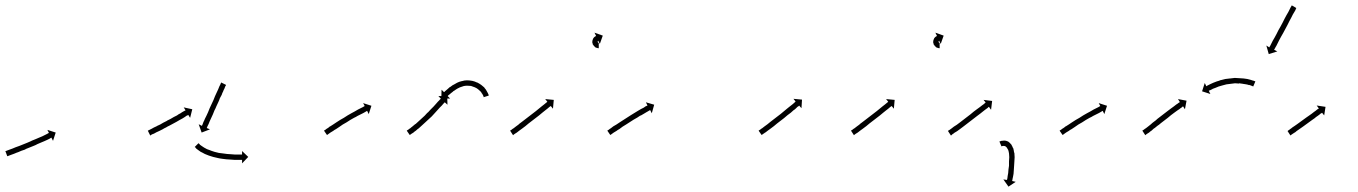

<svg xmlns="http://www.w3.org/2000/svg" viewBox="-22 -570 5072 717"><path d="M0 -6Q2 -7 5 -8Q9 -10 13 -11Q18 -13 24 -15Q30 -17 36 -20Q43 -22 50 -25Q58 -28 65 -31Q73 -34 80 -37Q88 -40 96 -44H95Q103 -47 110 -50Q117 -53 124 -56Q130 -59 136 -61Q141 -64 146 -66Q150 -68 154 -70Q157 -72 159 -73Q160 -73 161 -73L155 -85L186 -75L176 -44L170 -56Q169 -55 168 -55Q166 -54 163 -52Q159 -50 155 -48Q150 -46 144 -43Q138 -41 132 -38Q125 -35 118 -32Q111 -28 103 -25Q96 -22 88 -19Q80 -16 73 -13V-12Q65 -9 58 -7Q50 -4 44 -1H43Q37 1 31 4Q25 6 20 8Q16 9 12 11Q9 12 7 13Q6 13 5 13L-2 -6Q-1 -6 0 -6Z M532 -83Q534 -84 536 -85Q540 -87 544 -89Q548 -91 553 -94Q558 -96 564 -99H563Q569 -102 576 -105Q582 -109 588 -112Q595 -115 602 -119H601Q608 -122 615 -126Q621 -129 627 -133Q633 -136 639 -139Q644 -143 650 -146L649 -145Q654 -148 658 -151Q662 -153 665 -155Q668 -156 669 -157Q670 -158 671 -158L664 -169L696 -162L688 -130L681 -141Q681 -141 680 -140Q678 -139 675 -138Q672 -136 668 -133Q664 -131 660 -128Q654 -125 649 -122Q643 -119 637 -115Q631 -112 624 -108Q618 -105 611 -101Q604 -98 598 -94Q591 -91 585 -87Q579 -84 573 -81Q567 -78 562 -76Q557 -73 553 -71Q549 -69 545 -68Q543 -66 541 -65Q540 -65 539 -64L530 -82Q531 -83 532 -83ZM822 -252Q821 -250 819 -247Q818 -243 816 -239Q813 -234 811 -228Q808 -223 806 -216Q803 -210 799 -203Q797 -196 793 -188Q789 -179 786 -173Q783 -165 779 -158Q776 -150 773 -143Q770 -136 767 -130Q764 -123 761 -117Q759 -112 757 -107Q755 -103 753 -99Q752 -96 751 -94Q750 -93 750 -92L762 -87L731 -75L720 -106L732 -100Q732 -101 733 -102Q734 -104 735 -107Q737 -111 738 -115Q741 -120 743 -126Q746 -131 749 -138Q752 -144 755 -151Q758 -158 761 -166Q764 -173 768 -181Q771 -188 775 -196Q778 -204 781 -211Q784 -218 787 -224Q790 -231 793 -237Q795 -242 797 -247Q799 -251 801 -255Q802 -258 803 -260Q804 -261 804 -262L822 -253Q822 -253 822 -252ZM721 -34Q721 -34 721 -34Q721 -34 721 -34Q721 -34 721 -34Q721 -34 721 -34Q722 -32 725 -30Q725 -30 725 -30Q725 -30 724 -30Q724 -30 724 -30Q724 -30 724 -30Q727 -28 731 -25Q731 -25 731 -25Q731 -25 731 -25Q731 -25 731 -25Q731 -25 731 -25Q735 -22 740 -19Q740 -19 740 -19Q740 -19 740 -19Q740 -19 740 -19Q740 -19 740 -19Q745 -16 751 -13Q751 -13 751 -13Q751 -13 751 -13Q751 -13 751 -13Q751 -13 751 -13Q758 -10 765 -8Q765 -8 765 -8Q765 -8 764 -8Q764 -8 764 -8Q764 -8 764 -8Q772 -5 779 -3Q779 -3 779 -3Q779 -3 779 -3Q779 -3 779 -3Q779 -3 779 -3Q787 -1 795 1Q795 1 795 1Q795 1 795 1Q795 1 795 1Q795 1 795 1Q803 2 811 3Q811 3 811 3Q811 3 811 3Q811 3 811 3Q811 3 811 3Q819 4 826 5Q826 5 826 5Q826 5 826 5Q826 5 826 5Q826 5 826 5Q834 6 841 6Q841 6 841 6Q841 6 841 6Q841 6 841 6Q841 6 841 6Q848 7 854 7Q854 7 854 7Q854 7 854 7Q854 7 854 7Q854 7 854 7Q859 7 865 7Q870 7 874 7Q877 7 880 7Q881 7 882 7V-6L905 16L882 40V27Q881 27 880 27Q878 27 874 27Q870 27 866 27Q859 27 854 27Q854 27 854 27Q854 27 854 27Q854 27 854 27Q854 27 854 27Q847 27 840 26Q840 26 840 26Q840 26 840 26Q840 26 840 26Q840 26 840 26Q832 26 825 25Q825 25 825 25Q825 25 825 25Q825 25 824.5 25Q824 25 824 25Q816 24 808 23Q808 23 808 23Q808 23 808 23Q808 23 808 23Q808 23 808 23Q799 22 791 20Q791 20 791 20Q791 20 791 20Q791 20 791 20Q791 20 791 20Q782 18 774 16Q774 16 774 16Q774 16 774 16Q774 16 774 16Q774 16 774 16Q766 14 758 11Q758 11 758 11Q758 11 758 11Q758 11 758 11Q758 11 758 11Q750 8 743 5Q743 5 743 5Q743 5 743 5Q743 5 743 5Q743 5 743 5Q736 1 730 -2Q730 -2 730 -2Q730 -2 730 -2Q730 -2 729.5 -2Q729 -2 729 -2Q724 -6 719 -9Q719 -9 719 -9Q719 -9 719 -9Q719 -9 719 -9Q719 -9 719 -9Q715 -12 711 -15Q711 -15 711 -15Q711 -15 711 -15Q711 -15 711 -15Q711 -15 711 -15Q709 -18 707 -20Q707 -20 707 -20Q707 -20 707 -20Q707 -20 707 -20Q707 -20 707 -20Q706 -20 705 -21L719 -35Q720 -35 721 -34Z M1189 -83Q1191 -84 1194 -86Q1197 -89 1201 -91Q1206 -94 1210 -98H1211Q1216 -101 1222 -105Q1228 -109 1234 -113Q1241 -117 1248 -122Q1255 -126 1262 -130Q1269 -135 1276 -139Q1283 -143 1290 -147Q1297 -151 1303 -154Q1309 -158 1315 -161Q1320 -163 1325 -166Q1329 -168 1333 -170Q1336 -172 1338 -173Q1339 -173 1340 -174L1334 -185L1365 -175L1355 -144L1349 -156Q1348 -155 1347 -155Q1345 -154 1342 -152Q1339 -150 1335 -148Q1330 -146 1325 -143Q1319 -140 1313 -137Q1307 -133 1300 -130Q1293 -126 1286 -122Q1279 -118 1272 -113Q1265 -109 1258 -105Q1252 -101 1245 -96Q1239 -92 1233 -88Q1227 -85 1222 -81Q1217 -78 1212 -75Q1208 -72 1205 -70Q1203 -68 1201 -67Q1200 -66 1199 -66L1188 -82Q1188 -82 1189 -83Z M1498 -83Q1500 -84 1503 -86Q1503 -86 1503 -86Q1503 -86 1503 -86Q1503 -86 1503 -86Q1503 -86 1503 -86Q1506 -89 1510 -91Q1510 -91 1510 -91Q1510 -91 1510 -91Q1510 -91 1510 -91Q1510 -91 1510 -91Q1514 -95 1519 -98Q1519 -98 1519 -98Q1519 -98 1519 -98Q1519 -98 1518.5 -98Q1518 -98 1518 -98Q1524 -102 1529 -107Q1529 -107 1529 -107Q1529 -107 1529 -106Q1529 -106 1529 -106Q1529 -106 1529 -106Q1534 -111 1540 -116Q1540 -116 1540 -116Q1540 -116 1540 -116Q1540 -116 1540 -116Q1540 -116 1540 -116Q1546 -121 1552 -127Q1552 -127 1552 -127Q1552 -127 1552 -127Q1552 -127 1552 -127Q1552 -127 1552 -127Q1558 -132 1564 -138Q1564 -138 1564 -138Q1564 -138 1564 -138Q1564 -138 1564 -138Q1564 -138 1564 -138Q1569 -144 1575 -150Q1575 -150 1575 -150Q1575 -150 1575 -149Q1575 -149 1575 -149Q1575 -149 1575 -149Q1581 -155 1586 -161Q1591 -166 1597 -172Q1601 -177 1606 -182Q1608 -184 1609.5 -186Q1611 -188 1613 -190Q1617 -194 1619 -196Q1621 -199 1623 -200Q1624 -201 1624 -202L1615 -211L1648 -212L1649 -179L1639 -188Q1638 -188 1638 -187Q1636 -185 1634 -183Q1631 -180 1628 -176Q1626 -174 1624 -172Q1622 -170 1620 -168Q1616 -163 1611 -158Q1606 -153 1601 -147Q1595 -141 1590 -135Q1590 -135 1590 -135Q1590 -135 1590 -135Q1590 -135 1590 -135Q1590 -135 1590 -135Q1584 -129 1578 -124Q1578 -124 1578 -124Q1578 -124 1578 -124Q1578 -124 1578 -124Q1578 -124 1578 -124Q1572 -118 1565 -112Q1565 -112 1565 -112Q1565 -112 1565 -112Q1565 -112 1565 -112Q1565 -112 1565 -112Q1559 -106 1553 -101Q1553 -101 1553 -101Q1553 -101 1553 -101Q1553 -101 1553 -101Q1553 -101 1553 -101Q1547 -96 1542 -91Q1542 -91 1542 -91Q1542 -91 1542 -91Q1542 -91 1542 -91Q1542 -91 1542 -91Q1536 -87 1531 -82Q1531 -82 1531 -82Q1531 -82 1531 -82Q1531 -82 1531 -82Q1531 -82 1531 -82Q1526 -79 1522 -75Q1522 -75 1522 -75Q1522 -75 1522 -75Q1522 -75 1522 -75Q1522 -75 1522 -75Q1518 -72 1514 -70Q1514 -70 1514 -70Q1514 -70 1514 -70Q1514 -70 1514 -70Q1514 -70 1514 -70Q1512 -68 1510 -67Q1509 -66 1508 -66L1497 -82Q1497 -82 1498 -83ZM1784 -209Q1784 -209 1784 -209Q1784 -209 1784 -209Q1784 -209 1784 -209Q1784 -209 1784 -209Q1783 -211 1782 -214Q1782 -214 1782 -214Q1782 -214 1782 -214Q1782 -214 1782 -214Q1782 -214 1782 -214Q1780 -217 1778 -221Q1778 -221 1778 -221Q1778 -221 1778 -221Q1778 -221 1778 -220.5Q1778 -220 1778 -220Q1776 -225 1772 -229Q1772 -229 1772 -229Q1772 -229 1772 -229Q1772 -229 1772 -229Q1772 -229 1772 -229Q1768 -233 1763 -237Q1763 -237 1763 -237Q1763 -237 1763 -237Q1763 -237 1763 -237Q1763 -237 1763 -237Q1758 -241 1751 -244Q1751 -244 1751 -244Q1751 -244 1751 -244Q1751 -244 1751 -244Q1751 -244 1751 -244Q1744 -247 1737 -249Q1737 -249 1737 -249Q1737 -249 1737 -249Q1737 -249 1737.5 -249Q1738 -249 1738 -249Q1730 -250 1722 -250Q1722 -250 1722 -250Q1722 -250 1722 -250Q1723 -250 1723 -250Q1723 -250 1723 -250Q1715 -250 1707 -248Q1707 -248 1707 -248Q1707 -248 1708 -248Q1708 -248 1708 -248Q1708 -248 1708 -248Q1701 -246 1693 -243Q1693 -243 1693.5 -243Q1694 -243 1694 -243Q1694 -243 1694 -243Q1694 -243 1694 -243Q1687 -240 1681 -236Q1681 -236 1681 -236Q1681 -236 1681 -236Q1681 -236 1681 -236Q1681 -236 1681 -236Q1676 -232 1670 -229Q1670 -229 1670 -229Q1670 -229 1670 -229Q1670 -229 1670.5 -229Q1671 -229 1671 -229Q1666 -225 1662 -222Q1662 -222 1662 -222Q1662 -222 1662 -222Q1662 -222 1662 -222Q1662 -222 1662 -222Q1658 -219 1655 -216Q1655 -216 1655 -216Q1655 -216 1655 -216Q1655 -216 1655 -216Q1655 -216 1655 -216Q1653 -214 1651 -213Q1651 -212 1650 -211L1659 -202H1626L1627 -235L1636 -226Q1637 -226 1638 -227Q1639 -229 1642 -231Q1642 -231 1642 -231Q1642 -231 1642 -231Q1642 -231 1642 -231Q1642 -231 1642 -231Q1645 -234 1649 -237Q1649 -237 1649 -237Q1649 -237 1649 -237Q1649 -237 1649 -237Q1649 -237 1649 -237Q1653 -241 1658 -245Q1658 -245 1658 -245Q1658 -245 1659 -245Q1659 -245 1659 -245Q1659 -245 1659 -245Q1664 -249 1670 -253Q1670 -253 1670 -253Q1670 -253 1671 -253Q1671 -253 1671 -253Q1671 -253 1671 -253Q1678 -257 1685 -261Q1685 -261 1685 -261Q1685 -261 1685 -261Q1685 -261 1685 -261Q1685 -261 1685 -261Q1693 -265 1702 -267Q1702 -267 1702 -267Q1702 -267 1702 -267Q1702 -267 1702.5 -267Q1703 -267 1703 -267Q1712 -270 1721 -270Q1721 -270 1721.5 -270Q1722 -270 1722 -270Q1722 -270 1722 -270Q1722 -270 1722 -270Q1732 -270 1742 -268Q1742 -268 1742 -268Q1742 -268 1742 -268Q1742 -268 1742 -268Q1742 -268 1742 -268Q1751 -266 1759 -262Q1759 -262 1759 -262Q1759 -262 1760 -262Q1760 -262 1760 -262Q1760 -262 1760 -262Q1768 -258 1775 -253Q1775 -253 1775 -253Q1775 -253 1775 -253Q1775 -253 1775 -253Q1775 -253 1775 -253Q1781 -248 1787 -243Q1787 -243 1787 -242.5Q1787 -242 1787 -242Q1787 -242 1787 -242Q1787 -242 1787 -242Q1792 -237 1795 -231Q1795 -231 1795 -231Q1795 -231 1795 -231Q1795 -231 1795 -231Q1795 -231 1795 -231Q1798 -226 1800 -222Q1800 -222 1800 -222Q1800 -222 1800 -222Q1800 -222 1800 -222Q1800 -222 1800 -222Q1802 -218 1803 -215Q1803 -215 1803 -215Q1803 -215 1803 -215Q1803 -215 1803 -215Q1803 -215 1803 -215Q1803 -214 1803 -213L1784 -207Q1784 -208 1784 -209Z M1884 -83Q1886 -84 1889 -86Q1892 -89 1896 -91Q1900 -94 1905 -98Q1910 -102 1916 -106H1915Q1921 -110 1927 -115Q1934 -120 1940 -125Q1947 -130 1953 -135Q1960 -140 1966 -145Q1972 -150 1979 -155Q1985 -160 1990 -164Q1996 -169 2001 -173Q2005 -176 2010 -180Q2013 -183 2016 -185Q2019 -187 2021 -189Q2021 -189 2022 -190L2014 -200L2046 -197L2043 -164L2035 -174Q2034 -174 2033 -173Q2031 -172 2029 -170Q2026 -167 2022 -164Q2018 -161 2013 -157Q2008 -153 2003 -149Q1997 -144 1991 -139Q1985 -134 1978 -129Q1972 -124 1965 -119Q1959 -114 1952 -109Q1946 -104 1940 -99Q1933 -94 1928 -90Q1922 -86 1917 -82Q1912 -78 1908 -75Q1904 -72 1900 -70Q1898 -68 1896 -67Q1895 -66 1894 -65L1883 -82Q1883 -82 1884 -83ZM2213 -390Q2213 -390 2213 -390Q2213 -390 2213 -390Q2213 -390 2213 -390Q2213 -390 2213 -390Q2212 -390 2211 -390Q2211 -390 2211 -390Q2211 -390 2211 -390Q2211 -390 2211 -390Q2211 -390 2211 -390Q2210 -390 2208 -391Q2208 -391 2208 -391Q2208 -391 2208 -391Q2208 -391 2208 -391Q2208 -391 2208 -391Q2206 -391 2204 -392Q2204 -392 2204 -392Q2204 -392 2204 -392Q2204 -392 2204 -392Q2204 -392 2204 -392Q2202 -393 2200 -394Q2200 -394 2200 -394Q2200 -394 2200 -395Q2200 -395 2200 -395Q2200 -395 2200 -395Q2198 -396 2196 -398Q2196 -398 2196 -398Q2196 -398 2196 -398Q2196 -398 2196 -398.5Q2196 -399 2196 -399Q2194 -400 2193 -403Q2193 -403 2193 -403Q2193 -403 2193 -403Q2193 -403 2192.5 -403Q2192 -403 2192 -403Q2191 -406 2191 -408Q2191 -408 2191 -408.5Q2191 -409 2191 -409Q2191 -409 2190.5 -409Q2190 -409 2190 -409Q2190 -412 2190 -414Q2190 -414 2190 -414.5Q2190 -415 2190 -415Q2190 -415 2190 -415Q2190 -415 2190 -415Q2190 -418 2191 -420Q2191 -420 2191 -420Q2191 -420 2191 -420Q2191 -421 2191 -421Q2191 -421 2191 -421Q2192 -423 2193 -425Q2193 -425 2193 -425Q2193 -425 2193 -426Q2193 -426 2193 -426Q2193 -426 2193 -426Q2194 -428 2195 -429Q2195 -429 2195.5 -429Q2196 -429 2196 -430Q2196 -430 2196 -430Q2196 -430 2196 -430Q2197 -431 2198 -432Q2198 -432 2198.5 -432Q2199 -432 2199 -432Q2199 -433 2199 -433Q2199 -433 2199 -433Q2200 -434 2201 -434Q2201 -434 2201 -434Q2201 -434 2201 -434Q2201 -434 2201 -434Q2201 -434 2201 -434Q2202 -435 2203 -435Q2203 -435 2203 -435Q2203 -435 2203 -435Q2203 -435 2203 -435Q2203 -435 2203 -435Q2203 -436 2204 -436L2198 -448L2229 -437L2218 -406L2212 -418Q2212 -418 2212 -418Q2212 -418 2212 -418Q2212 -418 2212 -418Q2212 -418 2212 -418Q2212 -418 2212 -418Q2212 -418 2212 -417Q2212 -417 2212 -417Q2212 -417 2212 -417Q2212 -417 2212 -417.5Q2212 -418 2212 -418Q2212 -417 2211 -417Q2211 -417 2211 -417Q2211 -417 2211 -417Q2211 -417 2211.5 -417Q2212 -417 2212 -417Q2211 -417 2211 -416Q2211 -416 2211 -416.5Q2211 -417 2211 -417Q2211 -417 2211 -417Q2211 -417 2211 -417Q2211 -416 2210 -416Q2210 -416 2210 -416Q2210 -416 2210 -416Q2211 -416 2211 -416Q2211 -416 2211 -416Q2210 -416 2210 -415Q2210 -415 2210 -415Q2210 -415 2210 -415Q2210 -415 2210 -415.5Q2210 -416 2210 -416Q2210 -415 2210 -414Q2210 -414 2210 -414Q2210 -414 2210 -414Q2210 -414 2210 -414.5Q2210 -415 2210 -415Q2210 -414 2210 -413Q2210 -413 2210 -413Q2210 -413 2210 -413Q2210 -413 2210 -413Q2210 -413 2210 -413Q2210 -413 2211 -412Q2211 -412 2210.5 -412Q2210 -412 2210 -412Q2210 -412 2210 -412.5Q2210 -413 2210 -413Q2211 -412 2211 -411Q2211 -411 2211 -411Q2211 -411 2211 -411Q2211 -411 2211 -411.5Q2211 -412 2211 -412Q2211 -411 2212 -411Q2212 -411 2212 -411Q2212 -411 2212 -411Q2212 -411 2211.5 -411Q2211 -411 2211 -411Q2212 -411 2213 -410Q2213 -410 2212.5 -410Q2212 -410 2212 -410Q2212 -410 2212 -410Q2212 -410 2212 -410Q2213 -410 2213 -410Q2213 -410 2213 -410Q2213 -410 2213 -410Q2213 -410 2213 -410Q2213 -410 2213 -410Q2213 -410 2214 -410Q2214 -410 2214 -410Q2214 -410 2213 -410Q2213 -410 2213 -410Q2213 -410 2213 -410Q2214 -410 2214 -410Q2214 -410 2214 -410Q2214 -410 2214 -410Q2214 -410 2214 -410Q2214 -410 2214 -410Q2214 -410 2214 -410V-390Q2214 -390 2213 -390Z M2247 -83Q2249 -84 2252 -86Q2255 -89 2259 -91Q2263 -94 2268 -98Q2274 -101 2280 -105Q2286 -109 2292 -113Q2299 -118 2306 -122Q2313 -127 2320 -131Q2327 -135 2334 -140Q2341 -144 2347 -148Q2354 -152 2360 -156Q2366 -159 2372 -163Q2377 -166 2382 -168Q2386 -171 2389 -173Q2392 -174 2394 -175Q2395 -176 2396 -176L2390 -188L2421 -179L2412 -147L2406 -159Q2405 -158 2404 -158Q2402 -157 2399 -155Q2396 -153 2392 -151Q2387 -148 2382 -145Q2376 -142 2370 -138V-139Q2364 -135 2358 -131Q2351 -127 2344 -123Q2337 -118 2330 -114Q2323 -110 2316 -105Q2310 -101 2303 -97Q2297 -92 2291 -88Q2285 -85 2280 -81Q2275 -78 2270 -75Q2266 -72 2263 -70Q2261 -68 2259 -67Q2258 -66 2257 -66L2246 -82Q2246 -82 2247 -83Z M2812 -83Q2814 -84 2817 -86Q2820 -89 2824 -91Q2828 -94 2833 -98Q2838 -102 2844 -106Q2849 -110 2855 -115Q2862 -120 2868 -125Q2875 -130 2881 -135Q2888 -140 2894 -145Q2900 -150 2906 -155Q2912 -160 2918 -165Q2923 -169 2928 -173Q2933 -177 2937 -180Q2940 -183 2944 -186Q2946 -188 2948 -190Q2949 -190 2949 -191L2941 -201L2973 -198L2971 -166L2962 -176Q2962 -175 2961 -174Q2959 -173 2956 -171Q2953 -168 2950 -165Q2946 -161 2941 -158Q2936 -154 2931 -149Q2925 -144 2919 -140Q2913 -135 2906 -129Q2900 -124 2893 -119Q2887 -114 2880 -109Q2874 -104 2868 -99Q2861 -94 2856 -90Q2850 -86 2845 -82Q2840 -78 2836 -75H2835Q2832 -72 2828 -70Q2826 -68 2824 -67Q2823 -66 2822 -66L2811 -82Q2811 -82 2812 -83Z M3157 -83Q3159 -84 3162 -86Q3165 -89 3169 -91Q3173 -94 3178 -98Q3183 -102 3189 -106H3188Q3194 -110 3200 -115Q3207 -120 3213 -125Q3220 -130 3226 -135Q3233 -140 3239 -145Q3245 -150 3252 -155Q3258 -160 3263 -164Q3269 -169 3274 -173Q3278 -176 3283 -180Q3286 -183 3289 -185Q3292 -187 3294 -189Q3294 -189 3295 -190L3287 -200L3319 -197L3316 -164L3308 -174Q3307 -174 3306 -173Q3304 -172 3302 -170Q3299 -167 3295 -164Q3291 -161 3286 -157Q3281 -153 3276 -149Q3270 -144 3264 -139Q3258 -134 3251 -129Q3245 -124 3238 -119Q3232 -114 3225 -109Q3219 -104 3213 -99Q3206 -94 3201 -90Q3195 -86 3190 -82Q3185 -78 3181 -75Q3177 -72 3173 -70Q3171 -68 3169 -67Q3168 -66 3167 -65L3156 -82Q3156 -82 3157 -83ZM3486 -390Q3486 -390 3486 -390Q3486 -390 3486 -390Q3486 -390 3486 -390Q3486 -390 3486 -390Q3485 -390 3484 -390Q3484 -390 3484 -390Q3484 -390 3484 -390Q3484 -390 3484 -390Q3484 -390 3484 -390Q3483 -390 3481 -391Q3481 -391 3481 -391Q3481 -391 3481 -391Q3481 -391 3481 -391Q3481 -391 3481 -391Q3479 -391 3477 -392Q3477 -392 3477 -392Q3477 -392 3477 -392Q3477 -392 3477 -392Q3477 -392 3477 -392Q3475 -393 3473 -394Q3473 -394 3473 -394Q3473 -394 3473 -395Q3473 -395 3473 -395Q3473 -395 3473 -395Q3471 -396 3469 -398Q3469 -398 3469 -398Q3469 -398 3469 -398Q3469 -398 3469 -398.5Q3469 -399 3469 -399Q3467 -400 3466 -403Q3466 -403 3466 -403Q3466 -403 3466 -403Q3466 -403 3465.5 -403Q3465 -403 3465 -403Q3464 -406 3464 -408Q3464 -408 3464 -408.5Q3464 -409 3464 -409Q3464 -409 3463.5 -409Q3463 -409 3463 -409Q3463 -412 3463 -414Q3463 -414 3463 -414.5Q3463 -415 3463 -415Q3463 -415 3463 -415Q3463 -415 3463 -415Q3463 -418 3464 -420Q3464 -420 3464 -420Q3464 -420 3464 -420Q3464 -421 3464 -421Q3464 -421 3464 -421Q3465 -423 3466 -425Q3466 -425 3466 -425Q3466 -425 3466 -426Q3466 -426 3466 -426Q3466 -426 3466 -426Q3467 -428 3468 -429Q3468 -429 3468.5 -429Q3469 -429 3469 -430Q3469 -430 3469 -430Q3469 -430 3469 -430Q3470 -431 3471 -432Q3471 -432 3471.5 -432Q3472 -432 3472 -432Q3472 -433 3472 -433Q3472 -433 3472 -433Q3473 -434 3474 -434Q3474 -434 3474 -434Q3474 -434 3474 -434Q3474 -434 3474 -434Q3474 -434 3474 -434Q3475 -435 3476 -435Q3476 -435 3476 -435Q3476 -435 3476 -435Q3476 -435 3476 -435Q3476 -435 3476 -435Q3476 -436 3477 -436L3471 -448L3502 -437L3491 -406L3485 -418Q3485 -418 3485 -418Q3485 -418 3485 -418Q3485 -418 3485 -418Q3485 -418 3485 -418Q3485 -418 3485 -418Q3485 -418 3485 -417Q3485 -417 3485 -417Q3485 -417 3485 -417Q3485 -417 3485 -417.5Q3485 -418 3485 -418Q3485 -417 3484 -417Q3484 -417 3484 -417Q3484 -417 3484 -417Q3484 -417 3484.5 -417Q3485 -417 3485 -417Q3484 -417 3484 -416Q3484 -416 3484 -416.5Q3484 -417 3484 -417Q3484 -417 3484 -417Q3484 -417 3484 -417Q3484 -416 3483 -416Q3483 -416 3483 -416Q3483 -416 3483 -416Q3484 -416 3484 -416Q3484 -416 3484 -416Q3483 -416 3483 -415Q3483 -415 3483 -415Q3483 -415 3483 -415Q3483 -415 3483 -415.5Q3483 -416 3483 -416Q3483 -415 3483 -414Q3483 -414 3483 -414Q3483 -414 3483 -414Q3483 -414 3483 -414.5Q3483 -415 3483 -415Q3483 -414 3483 -413Q3483 -413 3483 -413Q3483 -413 3483 -413Q3483 -413 3483 -413Q3483 -413 3483 -413Q3483 -413 3484 -412Q3484 -412 3483.5 -412Q3483 -412 3483 -412Q3483 -412 3483 -412.5Q3483 -413 3483 -413Q3484 -412 3484 -411Q3484 -411 3484 -411Q3484 -411 3484 -411Q3484 -411 3484 -411.5Q3484 -412 3484 -412Q3484 -411 3485 -411Q3485 -411 3485 -411Q3485 -411 3485 -411Q3485 -411 3484.5 -411Q3484 -411 3484 -411Q3485 -411 3486 -410Q3486 -410 3485.5 -410Q3485 -410 3485 -410Q3485 -410 3485 -410Q3485 -410 3485 -410Q3486 -410 3486 -410Q3486 -410 3486 -410Q3486 -410 3486 -410Q3486 -410 3486 -410Q3486 -410 3486 -410Q3486 -410 3487 -410Q3487 -410 3487 -410Q3487 -410 3486 -410Q3486 -410 3486 -410Q3486 -410 3486 -410Q3487 -410 3487 -410Q3487 -410 3487 -410Q3487 -410 3487 -410Q3487 -410 3487 -410Q3487 -410 3487 -410Q3487 -410 3487 -410V-390Q3487 -390 3486 -390Z M3519 -82Q3521 -83 3524 -85Q3527 -87 3531 -90Q3535 -93 3540 -97Q3545 -100 3551 -104Q3557 -109 3563 -113Q3569 -118 3576 -123Q3582 -128 3589 -133Q3595 -138 3602 -143Q3608 -148 3614 -153Q3620 -157 3626 -162Q3632 -166 3637 -170Q3642 -174 3646 -177Q3650 -180 3653 -182Q3655 -184 3657 -186Q3658 -186 3659 -187L3651 -197L3683 -193L3679 -160L3671 -171Q3670 -170 3669 -170Q3668 -168 3665 -166Q3662 -164 3658 -161Q3654 -158 3649 -154Q3645 -151 3639 -146Q3632 -141 3627 -137Q3620 -132 3614 -127Q3607 -122 3601 -117Q3594 -112 3588 -107Q3581 -102 3575 -97Q3569 -93 3563 -88Q3557 -84 3552 -80Q3547 -77 3542 -74Q3539 -71 3535 -69Q3533 -67 3531 -65Q3530 -65 3529 -64L3518 -81Q3518 -81 3519 -82ZM3711 -42Q3711 -42 3711.5 -42Q3712 -42 3712 -42Q3712 -42 3712 -42Q3712 -42 3712 -42Q3714 -43 3717 -44Q3717 -44 3717.5 -44Q3718 -44 3718 -44Q3718 -44 3718 -44Q3718 -44 3718 -44Q3723 -45 3728 -45Q3728 -45 3728 -45Q3729 -45 3729 -45Q3735 -45 3741 -42Q3741 -42 3741 -42Q3742 -42 3742 -42Q3748 -38 3753 -32Q3753 -32 3754 -32Q3754 -31 3754 -31Q3758 -25 3761 -17Q3761 -17 3761 -17Q3761 -17 3761 -17Q3762 -17 3762 -16.5Q3762 -16 3762 -16Q3764 -9 3765 0Q3765 0 3765 0Q3765 0 3766 0Q3766 0 3766 0Q3766 0 3766 0Q3766 8 3767 17Q3767 17 3767 17Q3767 17 3767 17Q3767 17 3767 17Q3767 17 3767 17Q3767 26 3766 34Q3766 34 3766 34Q3766 34 3766 34Q3766 34 3766 34Q3766 34 3766 34Q3766 42 3765 50Q3765 50 3765 50Q3765 50 3765 50Q3765 50 3765 50Q3765 50 3765 50Q3765 58 3764 65Q3764 65 3764 65Q3764 65 3764 65Q3764 65 3764 65Q3764 65 3764 65Q3763 72 3763 79Q3763 79 3763 79Q3763 79 3763 79Q3763 79 3763 79Q3763 79 3763 79Q3762 85 3761 90Q3761 90 3761 90Q3761 90 3761 90Q3761 90 3761 90Q3761 90 3761 90Q3760 95 3759 99Q3759 99 3759 99Q3759 99 3759 99Q3759 99 3759 99Q3759 99 3759 99Q3759 102 3758 104Q3758 105 3758 106L3771 109L3744 127L3725 100L3738 102Q3739 101 3739 100Q3739 98 3740 95Q3740 95 3740 95Q3740 95 3740 95Q3740 95 3740 95Q3740 95 3740 95Q3740 91 3741 87Q3741 87 3741 87Q3741 87 3741 87Q3741 87 3741 87Q3741 87 3741 87Q3742 82 3743 76Q3743 76 3743 76Q3743 76 3743 76Q3743 76 3743 76Q3743 76 3743 76Q3744 70 3744 63Q3744 63 3744 63Q3744 63 3744 63Q3744 63 3744 63Q3744 63 3744 63Q3745 56 3746 49Q3746 49 3746 49Q3746 49 3746 49Q3746 49 3746 49Q3746 49 3746 49Q3746 41 3746 33Q3746 33 3746 33Q3746 33 3746 33Q3746 33 3746 33Q3746 33 3746 33Q3747 25 3747 17Q3747 17 3747 17Q3747 17 3747 17Q3747 17 3747 17Q3747 17 3747 17Q3746 10 3746 2Q3746 2 3746 2.5Q3746 3 3746 3Q3746 3 3746 3Q3746 3 3746 3Q3745 -4 3743 -10Q3743 -10 3743 -10Q3743 -10 3743 -10Q3743 -10 3743 -10Q3743 -10 3743 -10Q3740 -15 3737 -20Q3737 -20 3738 -19Q3738 -19 3738 -19Q3735 -22 3732 -24Q3732 -24 3732 -24Q3733 -24 3733 -24Q3730 -25 3727 -25Q3727 -25 3727 -25Q3728 -25 3728 -25Q3725 -25 3722 -25Q3722 -25 3722 -25Q3722 -25 3722 -25Q3723 -25 3723 -25Q3723 -25 3723 -25Q3720 -24 3719 -24Q3719 -24 3719 -24Q3719 -24 3719 -24Q3719 -24 3719 -24Q3719 -24 3719 -24Q3718 -24 3718 -23L3710 -42Q3710 -42 3711 -42Z M3936 -83Q3938 -84 3941 -86Q3944 -89 3948 -91Q3953 -94 3957 -98H3958Q3963 -101 3969 -105Q3975 -109 3981 -113Q3988 -117 3995 -122Q4002 -126 4009 -130Q4016 -135 4023 -139Q4030 -143 4037 -147Q4044 -151 4050 -154Q4056 -158 4062 -161Q4067 -163 4072 -166Q4076 -168 4080 -170Q4083 -172 4085 -173Q4086 -173 4087 -174L4081 -185L4112 -175L4102 -144L4096 -156Q4095 -155 4094 -155Q4092 -154 4089 -152Q4086 -150 4082 -148Q4077 -146 4072 -143Q4066 -140 4060 -137Q4054 -133 4047 -130Q4040 -126 4033 -122Q4026 -118 4019 -113Q4012 -109 4005 -105Q3999 -101 3992 -96Q3986 -92 3980 -88Q3974 -85 3969 -81Q3964 -78 3959 -75Q3955 -72 3952 -70Q3950 -68 3948 -67Q3947 -66 3946 -66L3935 -82Q3935 -82 3936 -83Z M4245 -83Q4247 -84 4250 -86Q4250 -86 4250 -86Q4250 -86 4250 -86Q4250 -86 4250 -86Q4250 -86 4250 -86Q4253 -89 4257 -91Q4257 -91 4257 -91Q4257 -91 4257 -91Q4257 -91 4257 -91Q4257 -91 4257 -91Q4261 -94 4266 -98Q4271 -102 4276 -106Q4281 -111 4288 -116Q4291 -118 4294 -120.5Q4297 -123 4300 -126Q4307 -131 4313 -136Q4320 -141 4326 -146Q4333 -151 4339 -156Q4345 -161 4351 -165Q4357 -169 4362 -173Q4367 -177 4371 -180Q4375 -182 4378 -185Q4381 -187 4383 -188Q4384 -189 4384 -189L4377 -200L4409 -194L4403 -162L4396 -173Q4395 -172 4394 -171V-172Q4392 -170 4390 -168Q4386 -166 4383 -163Q4378 -160 4374 -157Q4368 -153 4363 -149Q4357 -145 4351 -140Q4345 -135 4339 -130Q4332 -125 4326 -120Q4320 -115 4313 -110Q4310 -107 4306.5 -104.5Q4303 -102 4300 -100Q4294 -95 4289 -91H4288Q4283 -86 4278 -82Q4273 -79 4269 -75Q4269 -75 4269 -75Q4269 -75 4269 -75Q4269 -75 4269 -75Q4269 -75 4269 -75Q4265 -72 4261 -70Q4261 -70 4261 -70Q4261 -70 4261 -70Q4261 -70 4261 -70Q4261 -70 4261 -70Q4259 -68 4257 -67Q4256 -66 4255 -65L4244 -82Q4244 -82 4245 -83ZM4656 -248Q4656 -248 4656 -248Q4656 -248 4656 -248Q4656 -248 4656 -248Q4656 -248 4656 -248Q4654 -249 4651 -250Q4651 -250 4651 -250Q4651 -250 4651 -250Q4651 -250 4651 -250Q4651 -250 4651 -250Q4647 -251 4643 -253Q4643 -253 4643 -253Q4643 -253 4643 -253Q4643 -253 4643 -252.5Q4643 -252 4643 -252Q4638 -254 4632 -255Q4632 -255 4632 -255Q4632 -255 4632 -255Q4632 -255 4632 -255Q4632 -255 4632 -255Q4626 -256 4619 -257Q4619 -257 4619.5 -257Q4620 -257 4620 -257Q4620 -257 4620 -257Q4620 -257 4620 -257Q4613 -258 4605 -259Q4605 -259 4605 -258.5Q4605 -258 4605 -258Q4605 -258 4605 -258Q4605 -258 4605 -258Q4598 -259 4590 -259Q4590 -259 4590 -259Q4590 -259 4590 -259Q4590 -259 4590 -259Q4590 -259 4590 -259Q4582 -258 4574 -257Q4574 -257 4574 -257Q4574 -257 4574 -257Q4574 -257 4574 -257Q4574 -257 4574 -257Q4566 -256 4558 -255Q4558 -255 4558 -255Q4558 -255 4558 -255Q4558 -255 4558 -255Q4558 -255 4558 -255Q4550 -253 4543 -251Q4543 -251 4543 -251Q4543 -251 4543 -251Q4543 -251 4543 -251Q4543 -251 4543 -251Q4536 -249 4529 -247Q4529 -247 4529 -247Q4529 -247 4529 -247Q4529 -247 4529 -247Q4529 -247 4529 -247Q4523 -245 4517 -242Q4517 -242 4517 -242Q4517 -242 4517 -242Q4517 -242 4517 -242Q4517 -242 4517 -242Q4511 -240 4506 -238Q4506 -238 4506.5 -238Q4507 -238 4507 -238Q4507 -238 4507 -238Q4507 -238 4507 -238Q4502 -236 4499 -234Q4499 -234 4499 -234Q4499 -234 4499 -234Q4499 -234 4499 -234Q4499 -234 4499 -234Q4496 -233 4494 -232Q4494 -232 4494 -232Q4494 -232 4494 -232Q4494 -232 4494 -232Q4494 -232 4494 -232Q4493 -231 4492 -231L4498 -219L4467 -229L4477 -260L4483 -248Q4484 -249 4485 -249Q4485 -249 4485 -249Q4485 -249 4485 -249Q4485 -249 4485 -249Q4485 -249 4485 -249Q4487 -251 4490 -252Q4490 -252 4490 -252Q4490 -252 4490 -252Q4490 -252 4490 -252Q4490 -252 4490 -252Q4494 -254 4498 -256Q4498 -256 4498 -256Q4498 -256 4498 -256Q4498 -256 4498 -256Q4498 -256 4498 -256Q4503 -258 4509 -261Q4509 -261 4509 -261Q4509 -261 4509 -261Q4509 -261 4509 -261Q4509 -261 4509 -261Q4515 -263 4522 -266Q4522 -266 4522 -266Q4522 -266 4522 -266Q4522 -266 4522 -266Q4522 -266 4522 -266Q4530 -268 4537 -271Q4537 -271 4537 -271Q4537 -271 4537 -271Q4537 -271 4537.5 -271Q4538 -271 4538 -271Q4546 -273 4554 -275Q4554 -275 4554 -275Q4554 -275 4554 -275Q4554 -275 4554 -275Q4554 -275 4554 -275Q4563 -276 4571 -277Q4571 -277 4571 -277Q4571 -277 4571 -277Q4571 -277 4571.5 -277Q4572 -277 4572 -277Q4580 -278 4589 -279Q4589 -279 4589 -279Q4589 -279 4589 -279Q4589 -279 4589 -279Q4589 -279 4589 -279Q4598 -279 4606 -278Q4606 -278 4606 -278Q4606 -278 4606 -278Q4606 -278 4606 -278Q4606 -278 4606 -278Q4614 -278 4622 -277Q4622 -277 4622 -277Q4622 -277 4622 -277Q4622 -277 4622 -277Q4622 -277 4622 -277Q4630 -276 4636 -275Q4636 -275 4636 -275Q4636 -275 4636 -275Q4636 -275 4636 -275Q4636 -275 4636 -275Q4643 -273 4648 -272Q4648 -272 4648 -272Q4648 -272 4648 -272Q4648 -272 4648 -272Q4648 -272 4648 -272Q4653 -270 4657 -269Q4657 -269 4657 -269Q4657 -269 4657 -269Q4657 -269 4657.5 -269Q4658 -269 4658 -269Q4661 -268 4663 -267Q4663 -267 4663 -267Q4663 -267 4663 -267Q4663 -267 4663.5 -267Q4664 -267 4664 -267Q4665 -266 4666 -266L4658 -247Q4657 -248 4656 -248ZM4818 -538Q4817 -537 4816 -533Q4814 -530 4812 -526Q4809 -521 4806 -516Q4803 -510 4800 -504Q4797 -498 4793 -491Q4789 -484 4786 -477Q4782 -470 4778 -462Q4774 -454 4770 -447Q4766 -441 4762 -433Q4759 -427 4755 -420Q4752 -415 4749 -408Q4746 -403 4744 -398Q4741 -394 4740 -391Q4738 -387 4737 -386Q4736 -385 4736 -384L4748 -378L4716 -368L4707 -400L4718 -393Q4719 -395 4719 -395Q4721 -398 4722 -400Q4724 -403 4726 -408Q4728 -412 4731 -418Q4735 -424 4738 -430Q4741 -436 4745 -443Q4748 -450 4752 -457Q4756 -464 4760 -471Q4764 -479 4768 -486Q4772 -493 4775 -500Q4779 -507 4782 -513Q4786 -519 4789 -525Q4792 -530 4794 -535Q4796 -539 4798 -543Q4800 -546 4801 -548Q4801 -548 4802 -550L4819 -540Q4819 -541 4818 -538Z M4787 -81Q4788 -83 4791 -84Q4793 -86 4796 -88Q4801 -91 4804 -94Q4809 -97 4813 -100Q4818 -104 4823 -107Q4828 -111 4834 -115Q4839 -119 4845 -123Q4850 -127 4856 -131Q4861 -134 4866 -138Q4871 -142 4876 -145Q4881 -149 4885 -152Q4889 -155 4892 -157Q4895 -160 4898 -162Q4900 -163 4902 -164Q4902 -165 4903 -165L4895 -176L4928 -171L4923 -139L4915 -149Q4914 -149 4914 -148Q4912 -147 4910 -146Q4907 -144 4904 -141Q4901 -139 4897 -136Q4892 -133 4888 -129Q4883 -126 4878 -122Q4873 -118 4867 -114Q4862 -110 4856 -106Q4851 -102 4845 -98Q4840 -95 4835 -91Q4830 -87 4825 -84Q4820 -81 4816 -77Q4812 -75 4808 -72Q4805 -70 4802 -68Q4800 -66 4798 -65Q4798 -65 4797 -64L4786 -81Q4786 -81 4787 -81Z"/></svg>

Font: FRB American Cursive Just Arrows Thin
Style: Italic
Weight: 100
Italic angle: -25°
Version: Version 2.0;Modular Font Editor K font №1